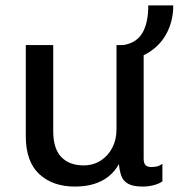

<svg xmlns="http://www.w3.org/2000/svg" viewBox="-20 -677 658 707"><path d="M256 10Q174 10 124.5 -36Q75 -82 75 -175V-511H176V-194Q176 -130 205.5 -99Q235 -68 288 -68Q323 -68 350.5 -85.5Q378 -103 393.5 -133Q409 -163 409 -200V-511H509V-92Q509 -76 516 -69Q523 -62 537 -62Q547 -62 557 -64Q567 -66 578 -74V-9Q565 0 545.5 5Q526 10 506 10Q470 10 451.5 -0.5Q433 -11 426.5 -30Q420 -49 418 -73Q403 -46 380 -27.5Q357 -9 326 0.5Q295 10 256 10ZM434 -453V-511Q483 -519 504.5 -556Q526 -593 526 -657H618Q618 -604 596.5 -560Q575 -516 534 -488Q493 -460 434 -453Z"/></svg>

Font: Chivo Mono Medium
Style: Regular
Weight: 400
Monospace: yes
Version: Version 1.008